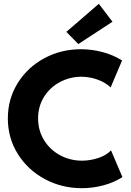

<svg xmlns="http://www.w3.org/2000/svg" viewBox="-20 -988 692 1016"><path d="M21.5 -361.3Q21.5 -464.4 73.7 -548.3Q126 -632.3 214.6 -679.9Q303.2 -727.5 408.2 -727.5Q465.3 -727.5 522 -712.6Q578.6 -697.8 626 -668L565.4 -525.4Q539.6 -550.8 498 -566.2Q456.5 -581.5 410.2 -582Q349.6 -581.5 297.1 -553.7Q244.6 -525.9 213.1 -475.6Q181.6 -425.3 181.6 -361.3Q181.6 -297.9 212.9 -246.8Q244.1 -195.8 297.6 -166.7Q351.1 -137.7 415 -137.7Q458.5 -138.2 500.7 -152.1Q543 -166 567.4 -192.4L627.9 -50.8Q582 -21.5 525.6 -6.8Q469.2 7.8 413.1 7.8Q306.6 7.8 216.8 -40.5Q127 -88.9 74.2 -173.3Q21.5 -257.8 21.5 -361.3ZM331.1 -819.3 502.9 -967.8 575.2 -873 394.5 -754.9Z"/></svg>

Font: Reddit Sans Strawberry ExBold
Style: Regular
Weight: 800
Designer: Stephen Hutchings
Foundry: Reddit
Version: Version 1.013